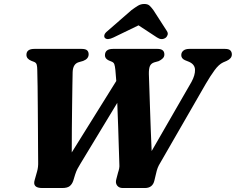

<svg xmlns="http://www.w3.org/2000/svg" viewBox="-20 -946 1186 966"><path d="M892 -668.5Q892 -682.5 902.5 -691.2Q913 -700 932.5 -700H1112Q1131.5 -700 1139 -692.2Q1146.5 -684.5 1146.5 -672Q1146.5 -651.5 1120 -639.5L1102.5 -632Q1081 -622 1059.8 -593Q1038.5 -564 1015.5 -524.5L786.5 -127Q778 -113.5 773.2 -101Q768.5 -88.5 764.5 -70L757 -38.5Q748.5 0 709 0H597.5Q578.5 0 569 -13Q559.5 -26 565.5 -45.5L574 -78Q577.5 -88 579.5 -98.5Q581.5 -109 580.5 -119.5Q579.5 -147 578 -197.5Q576.5 -248 574.5 -308.8Q572.5 -369.5 570 -428.5L384.5 -122Q375.5 -107.5 369.5 -96Q363.5 -84.5 358 -67.5L348.5 -36.5Q342.5 -19 330.5 -9.5Q318.5 0 293 0H192.5Q142 0 154.5 -40.5L166.5 -83Q173 -105 172 -133Q171.5 -152 171.5 -193.8Q171.5 -235.5 171 -289.8Q170.5 -344 170.2 -401.2Q170 -458.5 169.2 -509.5Q168.5 -560.5 167.5 -595Q167.5 -609.5 164.8 -620.2Q162 -631 150.5 -635L137.5 -640Q113 -650 113 -670Q113 -700 153 -700H390.5Q410.5 -700 418.2 -692.8Q426 -685.5 426 -673Q426 -650 398.5 -639.5L376 -633Q347 -624.5 345.5 -583.5Q345 -559 344.2 -515Q343.5 -471 342.8 -415Q342 -359 341.5 -298.2Q341 -237.5 341 -179L565 -538.5Q562.5 -572.5 560.5 -594Q558.5 -613.5 555.2 -622.8Q552 -632 541.5 -636L527 -642Q508 -651 508 -667.5Q508 -700 548.5 -700H772.5Q807 -700 807 -672Q807 -660.5 799 -652.5Q791 -644.5 778.5 -638.5L755.5 -632Q739.5 -626.5 734 -613Q728.5 -599.5 729 -573Q730 -552.5 731.2 -508.8Q732.5 -465 734.5 -409Q736.5 -353 738.5 -294.5Q740.5 -236 743 -186L943.5 -534Q962 -568 961.2 -595Q960.5 -622 931 -635L910 -643.5Q892 -652 892 -668.5ZM812 -755Q792.5 -742.5 770 -757.5L677 -818.5L551 -757.5Q520 -742.5 508 -755Q503 -760 505.2 -769.8Q507.5 -779.5 521 -790L642 -895.5Q660.5 -909 674.5 -917.5Q688.5 -926 706 -926Q723.5 -926 732.5 -917.5Q741.5 -909 751.5 -895.5L819.5 -790Q826.5 -779.5 823 -769.8Q819.5 -760 812 -755Z"/></svg>

Font: Fraunces 9pt
Style: Bold Italic
Weight: 700
Italic angle: -16°
Version: Version 1.000;[b76b70a41]